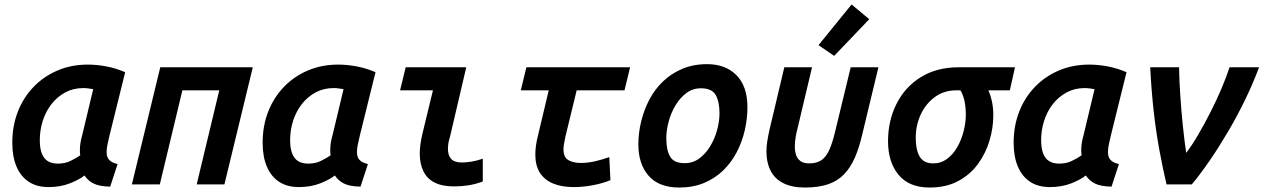

<svg xmlns="http://www.w3.org/2000/svg" viewBox="-20 -825 5653 859"><path d="M197 12Q145 12 109 -11.5Q73 -35 54 -79.5Q35 -124 35 -187Q35 -261 59.5 -324.5Q84 -388 129.5 -435.5Q175 -483 237 -509.5Q299 -536 373 -536Q413 -536 455.5 -528Q498 -520 540 -502L470 -219Q465 -198 461 -179Q457 -160 457 -144Q457 -122 468.5 -109.5Q480 -97 506 -91L473 10Q424 9 398.5 -4Q373 -17 358 -40Q336 -22 293.5 -5Q251 12 197 12ZM239 -93Q271 -93 295.5 -105Q320 -117 339 -130Q337 -143 337.5 -158.5Q338 -174 340.5 -189Q343 -204 347 -217L397 -426Q386 -428 374.5 -429.5Q363 -431 353 -431Q308 -431 272 -411.5Q236 -392 210.5 -359.5Q185 -327 171.5 -285Q158 -243 158 -198Q158 -162 167 -138.5Q176 -115 194 -104Q212 -93 239 -93Z M570 0 697 -524H1111L984 0H860L961 -421H796L695 0Z M1317 12Q1265 12 1229 -11.5Q1193 -35 1174 -79.5Q1155 -124 1155 -187Q1155 -261 1179.5 -324.5Q1204 -388 1249.5 -435.5Q1295 -483 1357 -509.5Q1419 -536 1493 -536Q1533 -536 1575.5 -528Q1618 -520 1660 -502L1590 -219Q1585 -198 1581 -179Q1577 -160 1577 -144Q1577 -122 1588.5 -109.5Q1600 -97 1626 -91L1593 10Q1544 9 1518.5 -4Q1493 -17 1478 -40Q1456 -22 1413.5 -5Q1371 12 1317 12ZM1359 -93Q1391 -93 1415.5 -105Q1440 -117 1459 -130Q1457 -143 1457.5 -158.5Q1458 -174 1460.5 -189Q1463 -204 1467 -217L1517 -426Q1506 -428 1494.5 -429.5Q1483 -431 1473 -431Q1428 -431 1392 -411.5Q1356 -392 1330.5 -359.5Q1305 -327 1291.5 -285Q1278 -243 1278 -198Q1278 -162 1287 -138.5Q1296 -115 1314 -104Q1332 -93 1359 -93Z M2011 9Q1958 9 1924 -8.5Q1890 -26 1874 -59.5Q1858 -93 1858 -137Q1858 -157 1861 -179.5Q1864 -202 1870 -227L1917 -421H1770L1795 -524H2066L1993 -212Q1988 -197 1986 -183.5Q1984 -170 1984 -159Q1984 -130 1998.5 -114Q2013 -98 2047 -98Q2066 -98 2090 -102Q2114 -106 2140 -115V-13Q2108 -1 2076.5 4Q2045 9 2011 9Z M2547 12Q2493 12 2454.5 -4Q2416 -20 2395.5 -52Q2375 -84 2375 -134Q2375 -153 2378 -174.5Q2381 -196 2387 -219L2435 -421H2310L2335 -524H2799L2774 -421H2560L2509 -211Q2506 -196 2503.5 -182Q2501 -168 2501 -157Q2501 -120 2524 -108Q2547 -96 2578 -96Q2610 -96 2642.5 -103.5Q2675 -111 2706 -122L2711 -19Q2678 -5 2633.5 3.5Q2589 12 2547 12Z M3019 14Q2928 14 2882 -38.5Q2836 -91 2836 -179Q2836 -230 2848.5 -281.5Q2861 -333 2885 -379Q2909 -425 2946 -460.5Q2983 -496 3032.5 -517Q3082 -538 3144 -538Q3226 -538 3275 -488.5Q3324 -439 3324 -345Q3324 -294 3312 -242Q3300 -190 3276 -144Q3252 -98 3215.5 -62.5Q3179 -27 3130 -6.5Q3081 14 3019 14ZM3043 -95Q3080 -95 3108.5 -116Q3137 -137 3157.5 -171Q3178 -205 3188.5 -244Q3199 -283 3199 -318Q3199 -370 3182 -400Q3165 -430 3116 -430Q3079 -430 3050.5 -408.5Q3022 -387 3002 -353.5Q2982 -320 2971.5 -281Q2961 -242 2961 -206Q2961 -154 2978 -124.5Q2995 -95 3043 -95Z M3581 14Q3523 14 3484.5 -5.5Q3446 -25 3427.5 -61.5Q3409 -98 3409 -147Q3409 -170 3413 -194.5Q3417 -219 3423 -246L3489 -524H3613L3549 -254Q3544 -236 3540 -213.5Q3536 -191 3536 -168Q3536 -149 3541.5 -132Q3547 -115 3561 -104.5Q3575 -94 3600 -94Q3635 -94 3656 -109Q3677 -124 3691 -156Q3705 -188 3717 -239L3786 -524H3910L3838 -225Q3824 -164 3804.5 -119.5Q3785 -75 3756 -45Q3727 -15 3684.5 -0.5Q3642 14 3581 14ZM3712 -575 3642 -623 3790 -805 3869 -739Z M4139 14Q4047 14 4000 -43Q3953 -100 3953 -193Q3953 -285 3991 -360.5Q4029 -436 4100 -480Q4171 -524 4269 -524H4521L4498 -421H4402Q4413 -395 4418.5 -368Q4424 -341 4424 -309Q4424 -253 4407 -196Q4390 -139 4355.5 -91.5Q4321 -44 4267 -15Q4213 14 4139 14ZM4156 -94Q4190 -94 4217.5 -114.5Q4245 -135 4263.5 -168Q4282 -201 4291.5 -239Q4301 -277 4301 -311Q4301 -346 4295 -373.5Q4289 -401 4277 -421H4260Q4203 -421 4162 -390.5Q4121 -360 4099 -312Q4077 -264 4077 -208Q4077 -155 4094.5 -124.5Q4112 -94 4156 -94Z M4677 12Q4625 12 4589 -11.5Q4553 -35 4534 -79.5Q4515 -124 4515 -187Q4515 -261 4539.5 -324.5Q4564 -388 4609.5 -435.5Q4655 -483 4717 -509.5Q4779 -536 4853 -536Q4893 -536 4935.5 -528Q4978 -520 5020 -502L4950 -219Q4945 -198 4941 -179Q4937 -160 4937 -144Q4937 -122 4948.5 -109.5Q4960 -97 4986 -91L4953 10Q4904 9 4878.5 -4Q4853 -17 4838 -40Q4816 -22 4773.5 -5Q4731 12 4677 12ZM4719 -93Q4751 -93 4775.5 -105Q4800 -117 4819 -130Q4817 -143 4817.5 -158.5Q4818 -174 4820.5 -189Q4823 -204 4827 -217L4877 -426Q4866 -428 4854.5 -429.5Q4843 -431 4833 -431Q4788 -431 4752 -411.5Q4716 -392 4690.5 -359.5Q4665 -327 4651.5 -285Q4638 -243 4638 -198Q4638 -162 4647 -138.5Q4656 -115 4674 -104Q4692 -93 4719 -93Z M5199 0Q5183 -68 5167.5 -151Q5152 -234 5141.5 -328Q5131 -422 5126 -524H5255Q5256 -467 5260.5 -398.5Q5265 -330 5272 -262.5Q5279 -195 5287 -141Q5313 -175 5341 -223Q5369 -271 5396 -324Q5423 -377 5445 -429Q5467 -481 5481 -524H5613Q5587 -454 5551.5 -380.5Q5516 -307 5474.5 -236.5Q5433 -166 5391 -105Q5349 -44 5312 0Z"/></svg>

Font: Ubuntu Sans Mono SemiBold
Style: Italic
Weight: 600
Italic angle: -13.5°
Monospace: yes
Designer: Dalton Maag Ltd
Foundry: Dalton Maag Ltd
Version: Version 1.006